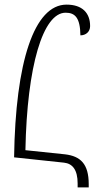

<svg xmlns="http://www.w3.org/2000/svg" viewBox="-20 -748 457 831"><path d="M316 63H364V49C364 -39 328 -72 262 -80L90 -98C97 -463 166 -693 264 -693C305 -693 327 -671 328 -595C351 -595 370 -610 370 -635C370 -692 336 -728 268 -728C128 -728 47 -481 41 -67L257 -44C294 -40 316 -13 316 46Z"/></svg>

Font: Noto Serif Armenian ExtraCondensed Light
Style: Regular
Weight: 300
Width: 2
Designer: Monotype Design Team
Foundry: Monotype Imaging Inc.
Version: Version 2.008